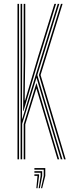

<svg xmlns="http://www.w3.org/2000/svg" viewBox="-20 -820 368 988"><path d="M86 0V-800H94V-516L93 -209.5H95L187.5 -511.5L277 -800H285.2L172 -434L301.2 0H293L167.8 -420.2L94 -182.5V0ZM102 0V-181.2L167.5 -392.8L284.5 0H276.2L167.2 -365.2L110 -180V0ZM70 0V-800H78V0ZM309.8 0 180.2 -434 293.8 -800H302L188.8 -434L318 0ZM99 -249.2 102 -522V-800H110V-528.8L107 -303.2H109L176 -529L260 -800H268.5L182 -520.8L101 -249.2ZM191 148.5 205 85V53H157V45H213V85L197 148.5ZM167 148.5 173 85H157V77H181V85L173 148.5ZM179 148.5 189 85V69H157V61H197V85L185 148.5Z"/></svg>

Font: Big Shoulders Inline Text Thin
Style: Regular
Weight: 100
Designer: Patric King
Foundry: XO Type Co
Version: Version 2.002